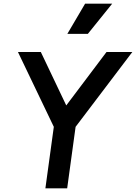

<svg xmlns="http://www.w3.org/2000/svg" viewBox="-20 -1029 743 1049"><path d="M228 0 274 -336 78 -745H203L342 -453L562 -745H703L393 -336L347 0ZM348 -844 445 -1009H593L460 -844Z"/></svg>

Font: Plus Jakarta Sans SemiBold
Style: Italic
Weight: 600
Italic angle: -8°
Designer: Gumpita Rahayu
Foundry: Tokotype
Version: Version 2.071; ttfautohint (v1.8.4.7-5d5b);gftools[0.9.29]